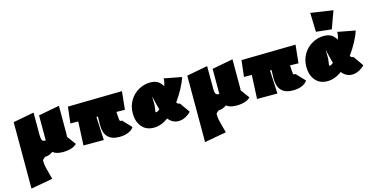

<svg xmlns="http://www.w3.org/2000/svg" viewBox="-91 -1195 3866 1968"><g transform="rotate(-15 1842.0 -211.0)"><path d="M598 -37Q582 -16 543 -2.5Q504 11 451 11Q379 11 344 -19Q304 11 261 11Q256 11 230 38Q229 76 236.5 110Q244 144 259 197Q268 226 273 247L41 289V-416L263 -458V-219Q263 -185 270.5 -167.5Q278 -150 303 -150H310V-416L532 -458V-140Q532 -144 530 -144Q531 -142 531 -128Z M1204 -53Q1187 -24 1146 -6.5Q1105 11 1050 11Q886 11 888 -162L890 -248H874L886 0H670L682 -252L599 -253L619 -426L1195 -436L1175 -243L1085 -245L1088 -201Q1090 -173 1091.5 -162Q1093 -151 1096.5 -147.5Q1100 -144 1109 -144Q1111 -144 1113.5 -145Q1116 -146 1117 -145Z M1639 -452 1633 -453Q1638 -455 1639 -452ZM1738 -157 1811 -53Q1794 -31 1756.5 -10Q1719 11 1678 11Q1614 11 1570 -45Q1493 11 1417 11Q1334 11 1288.5 -44.5Q1243 -100 1243 -186Q1243 -263 1279 -322.5Q1315 -382 1373.5 -414.5Q1432 -447 1496 -447Q1547 -447 1577.5 -427Q1608 -407 1627 -372Q1642 -420 1642 -440Q1642 -449 1639 -452L1829 -416Q1814 -369 1780 -304.5Q1746 -240 1702 -180Q1713 -162 1724 -162Q1731 -162 1738 -157ZM1517 -157Q1510 -179 1501 -215L1487 -274Q1482 -301 1480 -301L1481 -213Q1481 -205 1476 -172Q1472 -150 1472 -145Q1472 -136 1477 -136Q1494 -136 1517 -157Z M2440 -37Q2424 -16 2385 -2.5Q2346 11 2293 11Q2221 11 2186 -19Q2146 11 2103 11Q2098 11 2072 38Q2071 76 2078.5 110Q2086 144 2101 197Q2110 226 2115 247L1883 289V-416L2105 -458V-219Q2105 -185 2112.5 -167.5Q2120 -150 2145 -150H2152V-416L2374 -458V-140Q2374 -144 2372 -144Q2373 -142 2373 -128Z M3046 -53Q3029 -24 2988 -6.5Q2947 11 2892 11Q2728 11 2730 -162L2732 -248H2716L2728 0H2512L2524 -252L2441 -253L2461 -426L3037 -436L3017 -243L2927 -245L2930 -201Q2932 -173 2933.5 -162Q2935 -151 2938.5 -147.5Q2942 -144 2951 -144Q2953 -144 2955.5 -145Q2958 -146 2959 -145Z M3481 -452 3475 -453Q3480 -455 3481 -452ZM3580 -157 3653 -53Q3636 -31 3598.5 -10Q3561 11 3520 11Q3456 11 3412 -45Q3335 11 3259 11Q3176 11 3130.5 -44.5Q3085 -100 3085 -186Q3085 -263 3121 -322.5Q3157 -382 3215.5 -414.5Q3274 -447 3338 -447Q3389 -447 3419.5 -427Q3450 -407 3469 -372Q3484 -420 3484 -440Q3484 -449 3481 -452L3671 -416Q3656 -369 3622 -304.5Q3588 -240 3544 -180Q3555 -162 3566 -162Q3573 -162 3580 -157ZM3359 -157Q3352 -179 3343 -215L3329 -274Q3324 -301 3322 -301L3323 -213Q3323 -205 3318 -172Q3314 -150 3314 -145Q3314 -136 3319 -136Q3336 -136 3359 -157ZM3273 -509 3267 -711 3504 -676 3437 -491Z"/></g></svg>

Font: Ysabeau Black
Style: Regular
Weight: 900
Designer: Christian Thalmann (Catharsis Fonts)
Version: Version 0.003